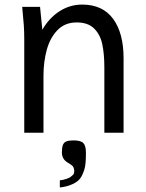

<svg xmlns="http://www.w3.org/2000/svg" viewBox="-20 -580 640 839"><path d="M77 -550H155L165 -450Q194.5 -501.5 240 -530.8Q285.5 -560 339 -560Q428.5 -560 474.2 -497.8Q520 -435.5 520 -325V0H436V-285Q436 -344 427 -386.5Q418 -429 391.2 -455.5Q364.5 -482 315 -482Q263.5 -482 231 -448.2Q198.5 -414.5 184.2 -361.8Q170 -309 170 -250V0H86V-407Q86 -441.5 84 -470.5Q82 -499.5 77 -550ZM288.5 193Q296.5 187 300.5 182.2Q304.5 177.5 304.5 167.5Q304.5 157.5 300.5 150.2Q296.5 143 287 137.5Q284.5 136 273.8 129.2Q263 122.5 256.8 111.8Q250.5 101 250.5 86Q250.5 64.5 254.8 53.5Q259 42.5 269.8 38Q280.5 33.5 301.5 33.5Q332.5 33.5 344 45Q355.5 56.5 355.5 87.5Q355.5 113 354 130.5Q352.5 148 348 163Q342.5 179 337.2 189Q332 199 324.5 206.5Q310.5 220.5 282.5 230.5Q272 234 259.2 236.5Q246.5 239 241.5 239V208Q256 206.5 270 201.8Q284 197 288.5 193Z"/></svg>

Font: JuliaMono Latin
Style: Regular
Weight: 400
Monospace: yes
Designer: cormullion
Foundry: corm
Version: Version 0.049; ttfautohint (v1.8.4)